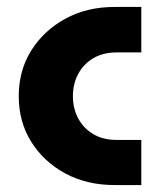

<svg xmlns="http://www.w3.org/2000/svg" viewBox="-20 -533 455 553"><path d="M310 0Q230 0 168 -33.5Q106 -67 70 -124.5Q34 -182 34 -256Q34 -330 70 -387.5Q106 -445 168 -479Q230 -513 310 -513H387V-382H316Q277 -382 249 -365.5Q221 -349 205.5 -320.5Q190 -292 190 -256Q190 -220 205.5 -191.5Q221 -163 249 -146.5Q277 -130 316 -130H387V0Z"/></svg>

Font: MuseoModerno SemiBold
Style: Bold
Weight: 700
Version: Version 1.001